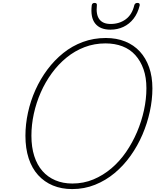

<svg xmlns="http://www.w3.org/2000/svg" viewBox="-20 -1275 1067 1314"><path d="M474 19Q401 19 342 -5.5Q283 -30 240.5 -77Q198 -124 176 -192Q154 -260 154 -346Q154 -424 171.5 -504.5Q189 -585 222.5 -659.5Q256 -734 304 -798.5Q352 -863 413 -912Q474 -961 547.5 -988Q621 -1015 704 -1015Q778 -1015 837 -991Q896 -967 937 -922.5Q978 -878 1000.5 -814.5Q1023 -751 1023 -670Q1023 -593 1005.5 -512Q988 -431 955 -354Q922 -277 874 -209.5Q826 -142 765 -91Q704 -40 630.5 -10.5Q557 19 474 19ZM475 -19Q552 -19 619 -47Q686 -75 742.5 -123Q799 -171 843 -235Q887 -299 918 -372Q949 -445 965.5 -521.5Q982 -598 982 -671Q982 -745 962 -801.5Q942 -858 906 -898Q870 -938 818 -958Q766 -978 702 -978Q626 -978 559 -952.5Q492 -927 435.5 -881Q379 -835 334.5 -774Q290 -713 259 -642.5Q228 -572 211.5 -496.5Q195 -421 195 -346Q195 -268 214.5 -207Q234 -146 270.5 -104.5Q307 -63 359 -41Q411 -19 475 -19ZM736 -1072Q665 -1072 631.5 -1114Q598 -1156 608 -1239Q609 -1246 613.5 -1250.5Q618 -1255 627 -1255Q636 -1255 640 -1251Q644 -1247 643 -1239Q636 -1175 660 -1143Q684 -1111 737 -1111Q797 -1111 840.5 -1143Q884 -1175 899 -1239Q901 -1246 906 -1250.5Q911 -1255 920 -1255Q930 -1255 933.5 -1251Q937 -1247 936 -1238Q923 -1184 894 -1147Q865 -1110 824.5 -1091Q784 -1072 736 -1072Z"/></svg>

Font: Playwrite AU QLD Thin
Style: Regular
Weight: 250
Designer: Veronika Burian, José Scaglione
Foundry: TypeTogether
Version: Version 1.002